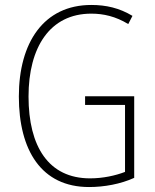

<svg xmlns="http://www.w3.org/2000/svg" viewBox="-20 -744 624 774"><path d="M323 -356V-321H484V-51C445 -36 395 -25 343 -25C176 -25 95 -153 95 -355C95 -553 181 -689 348 -689C397 -689 446 -678 497 -647L514 -680C461 -712 407 -724 348 -724C156 -724 56 -572 56 -355C56 -138 147 10 339 10C400 10 466 -2 521 -27V-356Z"/></svg>

Font: Noto Sans Gurmukhi Condensed ExtraLight
Style: Regular
Weight: 200
Width: 3
Designer: Jelle Bosma - Monotype Design Team
Foundry: Monotype Imaging Inc.
Version: Version 2.004